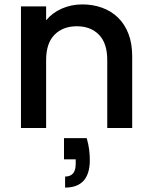

<svg xmlns="http://www.w3.org/2000/svg" viewBox="-20 -580 689 870"><path d="M373 46Q381 74 384 98.5Q387 123 387 145Q387 270 275 270V220Q323 220 323 163V142H270V46ZM466 -308Q466 -384 428.5 -422.5Q391 -461 328 -461Q265 -461 227 -422.5Q189 -384 189 -308V0H75V-551H189V-488Q217 -522 260 -541Q303 -560 353 -560Q401 -560 442.5 -545Q484 -530 514.5 -500.5Q545 -471 562 -427Q579 -383 579 -325V0H466Z"/></svg>

Font: SVN-Poppins Medium
Style: Regular
Weight: 500
Designer: Ninad Kale (Devanagari), Jonny Pinhorn (Latin)
Foundry: Indian Type Foundry
Version: Version 3.002 2017; ttfautohint (v1.8.3)